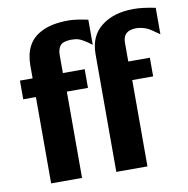

<svg xmlns="http://www.w3.org/2000/svg" viewBox="-79 -773 831 850"><g transform="rotate(-10 337.0 -348.5)"><path d="M376 0V-529Q376 -611 431.5 -654Q487 -697 576 -697Q617 -697 674 -685V-566Q637 -593 622 -600Q597 -611 571 -611Q513 -610 513 -557V-472H610V-388H516V0ZM26 -388V-472H83V-529Q83 -632 158 -671Q205 -697 284 -697Q315 -697 371 -685V-572Q333 -601 313 -607Q300 -611 279 -611Q242 -610 230.5 -594Q219 -578 219 -553V-472H317V-388H222V0H83V-388Z"/></g></svg>

Font: Coval
Style: Heavy
Weight: 900
Foundry: Context Ltd
Version: Version 001.000